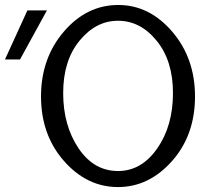

<svg xmlns="http://www.w3.org/2000/svg" viewBox="-28 -736 867 778"><path d="M-7.8 -495.1 83 -693.8H162.1L53.2 -495.1ZM138.2 -345.2Q138.2 -500 230.7 -607.9Q323.2 -715.8 451.2 -715.8Q577.1 -715.8 669.7 -607.9Q762.2 -500 762.2 -345.2Q762.2 -188 668.7 -83Q575.2 22 450.2 22Q324.2 22 231.2 -83.7Q138.2 -189.5 138.2 -345.2ZM450.2 -43Q545.4 -43 609.1 -134.5Q672.9 -226.1 672.9 -358.9Q672.9 -489.7 606.9 -570.8Q541 -651.9 450.2 -651.9Q360.4 -651.9 294.2 -571Q228 -490.2 228 -359.1Q228 -228 290 -135.5Q352.1 -43 450.2 -43Z"/></svg>

Font: CMU Sans Serif
Style: Medium
Weight: 500
Version: Version 0.7.0